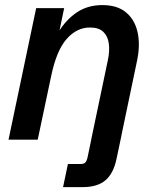

<svg xmlns="http://www.w3.org/2000/svg" viewBox="-20 -560 617 770"><path d="M14.2 0 125 -527.3H237.3L212.4 -407.7L213.4 -429.7Q244.6 -481 288.1 -510.3Q331.5 -539.6 390.6 -539.6Q450.7 -539.6 485.8 -510Q521 -480.5 532 -429.7Q543 -378.9 529.3 -314.9L463.4 0H345.7L412.6 -318.8Q420.4 -355.5 416.5 -385Q412.6 -414.6 394.5 -432.1Q376.5 -449.7 340.8 -449.7Q287.6 -449.7 247.1 -403.6Q206.5 -357.4 185.1 -254.4L131.3 0ZM232.9 190.4 252.4 97.7H303.7Q315.9 97.7 321.8 92Q327.6 86.4 331.1 71.3L349.1 -15.1H466.8L447.3 77.1Q435.1 135.7 402.8 163.1Q370.6 190.4 312 190.4Z"/></svg>

Font: Schibsted Grotesk SemiBold
Style: Italic
Weight: 600
Italic angle: -12°
Designer: Bakken & Baeck AS, Henrik Kongsvoll
Foundry: Schibsted ASA
Version: Version 1.100;gftools[0.9.25]